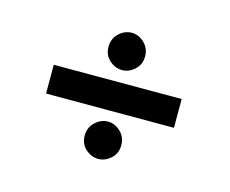

<svg xmlns="http://www.w3.org/2000/svg" viewBox="-62 -509 625 522"><g transform="rotate(15 250.5 -248.5)"><path d="M428 -206V-287H68V-206ZM302 -373Q302 -396 286 -411Q270 -426 251 -426Q231 -426 215 -411Q199 -396 199 -373Q199 -350 215 -335.5Q231 -321 251 -321Q270 -321 286 -335.5Q302 -350 302 -373ZM302 -123Q302 -146 286 -161Q270 -176 251 -176Q231 -176 215 -161Q199 -146 199 -123Q199 -100 215 -85.5Q231 -71 251 -71Q270 -71 286 -85.5Q302 -100 302 -123Z"/></g></svg>

Font: Josefin Slab Thin
Style: Bold
Weight: 700
Version: Version 2.000